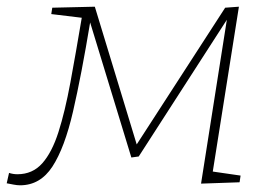

<svg xmlns="http://www.w3.org/2000/svg" viewBox="-54 -546 810 573"><path d="M-34 1 -27 -30Q-15 -26 -2 -26Q43 -26 72 -58.5Q101 -91 120.5 -152Q140 -213 156 -299.5Q172 -386 190 -493L99 -504L102 -523L229 -526L354 -115L618 -523L659 -526L581 -34L664 -22L661 -2L546 2L623 -487L360 -79L338 -76L215 -479Q189 -322 164 -213.5Q139 -105 102.5 -49Q66 7 6 7Q-3 7 -13 5Q-23 3 -34 1Z"/></svg>

Font: Bitter ExtraLight
Style: Italic
Weight: 200
Italic angle: -9°
Designer: Sol Matas, and Bitter project Authors
Foundry: Sol Matas
Version: Version 2.001